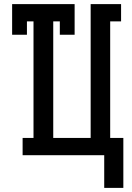

<svg xmlns="http://www.w3.org/2000/svg" viewBox="-20 -755 640 934"><path d="M580 159H487V0H90V-84H143V-651H111V-586H39V-735H343V-586H271V-651H239V-84H421V-735H569V-651H516V-84H580Z"/></svg>

Font: Iosevka Curly Slab MdEx
Style: Regular
Weight: 500
Width: 7
Monospace: yes
Designer: Belleve Invis
Foundry: Belleve Invis
Version: Version 11.1.0; ttfautohint (v1.8.3)